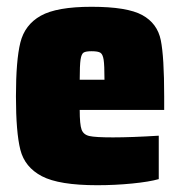

<svg xmlns="http://www.w3.org/2000/svg" viewBox="-20 -538 535 566"><path d="M464 -214H215Q215 -171 220.5 -156Q226 -141 243.5 -137Q261 -133 313 -133Q368 -133 448 -138V-10Q420 -2 369.5 3Q319 8 267 8Q154 8 103.5 -18.5Q53 -45 40 -96.5Q27 -148 27 -254Q27 -360 40 -412.5Q53 -465 100 -491.5Q147 -518 250 -518Q355 -518 399.5 -493.5Q444 -469 454 -419.5Q464 -370 464 -254ZM215 -303H288Q288 -346 285.5 -362Q283 -378 276 -382.5Q269 -387 250 -387Q233 -387 226.5 -383Q220 -379 217.5 -362.5Q215 -346 215 -303Z"/></svg>

Font: Saira Semi Condensed Black
Style: Regular
Weight: 900
Width: 4
Designer: Hector Gatti with collaboration of the Omnibus-Type team
Foundry: Omnibus-Type
Version: Version 1.001; ttfautohint (v1.8)